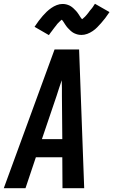

<svg xmlns="http://www.w3.org/2000/svg" viewBox="-39 -997 600 1017"><path d="M-19 0 250 -735H380L407 0H292L291 -164H151L96 0ZM291 -260 289 -490Q289 -510 289 -530.5Q289 -551 288 -572Q281 -551 274 -530.5Q267 -510 261 -490L183 -260ZM220 -811 144 -855Q155 -872 166 -886.5Q177 -901 187.5 -913Q198 -925 208.5 -935Q219 -945 232.5 -954.5Q246 -964 261.5 -970Q277 -976 292 -976Q297 -976 302 -975.5Q307 -975 311 -974Q315 -973 319.5 -971.5Q324 -970 328.5 -968Q333 -966 336.5 -963.5Q340 -961 343.5 -958.5Q347 -956 350 -953Q353 -950 356.5 -946.5Q360 -943 363.5 -939.5Q367 -936 369.5 -932.5Q372 -929 374.5 -925.5Q377 -922 379 -919Q381 -916 384 -911Q387 -906 390 -902Q393 -898 396 -895Q399 -892 398 -890H397Q396 -890 394.5 -890.5Q393 -891 392 -891H391L394 -894Q397 -896 400 -898.5Q403 -901 405.5 -903.5Q408 -906 410 -907.5Q412 -909 413.5 -911Q415 -913 417 -915Q419 -917 421 -919.5Q423 -922 425 -924.5Q427 -927 429 -929.5Q431 -932 433 -935Q435 -938 437.5 -941Q440 -944 442.5 -947Q445 -950 448 -953.5Q451 -957 453.5 -961Q456 -965 458.5 -969Q461 -973 464 -977L541 -933Q529 -915 518 -900.5Q507 -886 496.5 -874.5Q486 -863 476 -852.5Q466 -842 452 -832.5Q438 -823 423 -817.5Q408 -812 393 -812Q388 -812 383 -812.5Q378 -813 373.5 -814Q369 -815 365 -816.5Q361 -818 356 -820Q351 -822 347.5 -824.5Q344 -827 340.5 -829.5Q337 -832 334 -835Q331 -838 327.5 -841.5Q324 -845 320.5 -848.5Q317 -852 314.5 -855.5Q312 -859 309.5 -862.5Q307 -866 305 -869Q303 -872 300 -877Q297 -882 294 -886Q291 -890 288 -893Q285 -896 286 -897Q286 -898 286 -898Q286 -898 287 -898Q288 -898 290 -897.5Q292 -897 293 -897H294Q293 -896 290 -894Q287 -892 284 -889.5Q281 -887 278.5 -884.5Q276 -882 274 -880Q272 -878 270.5 -876.5Q269 -875 267 -873Q265 -871 263 -868.5Q261 -866 259.5 -863.5Q258 -861 255.5 -858.5Q253 -856 251 -853Q249 -850 246.5 -847Q244 -844 241.5 -840.5Q239 -837 236.5 -833.5Q234 -830 231 -826.5Q228 -823 225.5 -819Q223 -815 220 -811Z"/></svg>

Font: Iosevka Oblique
Style: Bold
Weight: 700
Italic angle: -9°
Monospace: yes
Designer: Belleve Invis
Foundry: Belleve Invis
Version: Version 32.5.0; ttfautohint (v1.8.4)